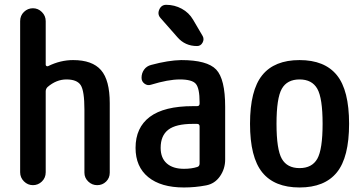

<svg xmlns="http://www.w3.org/2000/svg" viewBox="-20 -785 1540 814"><path d="M65.4 -54.7V-695.3Q65.4 -718.8 81.5 -734.4Q97.7 -750 119.6 -750Q141.6 -750 157.7 -733.9Q173.8 -717.8 173.8 -695.3V-510.7Q173.8 -506.8 177.2 -504.9Q180.7 -502.9 184.6 -504.9Q236.3 -530.3 290 -530.3Q371.1 -530.3 408.2 -487.8Q445.3 -445.3 445.3 -347.7V-52.7Q445.3 -30.3 429.7 -15.1Q414.1 0 392.1 0Q370.1 0 354 -15.6Q337.9 -31.2 337.9 -52.7V-320.3Q337.9 -399.4 322.3 -423.8Q306.6 -448.2 261.7 -448.2Q218.8 -448.2 181.6 -416Q173.8 -408.2 173.8 -397.5V-54.7Q173.8 -31.2 157.7 -15.6Q141.6 0 119.6 0Q97.7 0 81.5 -16.1Q65.4 -32.2 65.4 -54.7Z M797.9 -259.8Q725.6 -259.8 693.4 -234.9Q661.1 -210 661.1 -158.2Q661.1 -115.2 687 -92.3Q712.9 -69.3 759.8 -69.3Q792 -69.3 816.4 -77.1Q826.2 -80.1 826.2 -91.8V-249Q826.2 -259.8 815.4 -259.8ZM759.8 9.8Q662.1 9.8 608.4 -34.2Q554.7 -78.1 554.7 -158.2Q554.7 -244.1 615.2 -289.6Q675.8 -335 797.9 -335H815.4Q826.2 -335 826.2 -345.7V-351.6Q826.2 -410.2 810.5 -429.2Q794.9 -448.2 742.2 -448.2Q693.4 -448.2 620.1 -425.8Q605.5 -420.9 592.8 -430.2Q580.1 -439.5 580.1 -455.1Q580.1 -474.6 590.8 -489.7Q601.6 -504.9 621.1 -509.8Q693.4 -529.3 748 -530.3Q858.4 -530.3 896.5 -490.2Q934.6 -450.2 934.6 -332V-108.4Q934.6 -69.3 912.6 -37.6Q890.6 -5.9 853.5 1Q807.6 9.8 759.8 9.8ZM798.8 -701.2 838.9 -632.8Q846.7 -619.1 838.9 -604.5Q831.1 -589.8 815.4 -589.8Q764.6 -589.8 732.4 -627L660.2 -709Q646.5 -724.6 655.3 -744.6Q664.1 -764.6 684.6 -764.6Q719.7 -764.6 750.5 -748Q781.2 -731.4 798.8 -701.2Z M1325.2 -408.7Q1302.7 -448.2 1250 -448.2Q1197.3 -448.2 1174.8 -408.7Q1152.3 -369.1 1152.3 -260.3Q1152.3 -151.4 1174.8 -111.8Q1197.3 -72.3 1250 -72.3Q1302.7 -72.3 1325.2 -111.8Q1347.7 -151.4 1347.7 -260.3Q1347.7 -369.1 1325.2 -408.7ZM1408.2 -54.2Q1356.4 9.8 1250 9.8Q1143.6 9.8 1091.8 -54.2Q1040 -118.2 1040 -260.3Q1040 -402.3 1091.8 -466.3Q1143.6 -530.3 1250 -530.3Q1356.4 -530.3 1408.2 -466.3Q1460 -402.3 1460 -260.3Q1460 -118.2 1408.2 -54.2Z"/></svg>

Font: Rounded-X Mgen+ 1mn medium
Style: Regular
Weight: 500
Designer: [Source Han Sans]
Ryoko NISHIZUKA  (kana & ideographs); Paul D. Hunt (Latin, Greek & Cyrillic); Wenlong ZHANG  (bopomofo
Version: Version 1.059.20150602